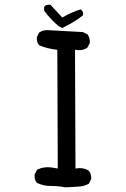

<svg xmlns="http://www.w3.org/2000/svg" viewBox="-20 -806 540 826"><path d="M261.7 0Q232.4 -5.9 199.2 -5.9Q166 -5.9 138.7 -19.5Q127 -33.2 128.9 -54.7L138.7 -75.2Q168 -90.8 205.1 -85L228.5 -81.1L226.6 -591.8Q185.5 -595.7 148.4 -611.3Q136.7 -625 138.7 -646.5L148.4 -666Q168 -679.7 195.3 -675.8L336.9 -668L356.4 -658.2Q368.2 -642.6 366.2 -621.1L356.4 -601.6Q335 -585.9 302.7 -591.8L304.7 -81.1Q338.9 -86.9 362.3 -71.3Q374 -56.6 372.1 -35.2L362.3 -15.6Q340.8 -3.9 314 -2.9Q287.1 -2 261.7 0ZM248 -685.5 232.4 -693.4Q197.3 -722.7 169.9 -759.8V-775.4L173.8 -781.2Q183.6 -787.1 197.3 -785.2L248 -730.5Q287.1 -753.9 327.1 -765.6Q340.8 -755.9 336.9 -740.2Q315.4 -722.7 293.5 -710Q271.5 -697.3 248 -685.5Z"/></svg>

Font: JasonHandwriting1
Style: Regular
Weight: 400
Version: Version 1.48.20